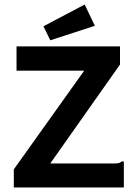

<svg xmlns="http://www.w3.org/2000/svg" viewBox="-20 -828 590 848"><path d="M41 -80 352 -516H53V-623H510V-543L202 -106H480Q496 -106 503.5 -107.5Q511 -109 517 -115H527V0H41ZM202 -650 172 -712 354 -808 399 -714Z"/></svg>

Font: Inconsolata SemiExpanded ExtraBold
Style: Regular
Weight: 800
Width: 6
Monospace: yes
Designer: Raph Levien, Cyreal, Brenton Simpson
Foundry: Raph Levien, Cyreal, Google
Version: Version 3.001; ttfautohint (v1.8.2.53-6de2)